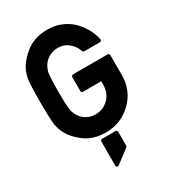

<svg xmlns="http://www.w3.org/2000/svg" viewBox="-221 -834 1052 1173"><g transform="rotate(-30 305.0 -247.5)"><path d="M265.6 219.2Q259.3 223.6 252.9 220.7Q246.6 217.8 246.6 209.5V39.6Q246.6 34.7 250 31.2Q253.4 27.8 258.8 27.8H354Q358.9 27.8 362.3 31.2Q365.7 34.7 365.7 39.6V137.7Q365.7 140.1 364 143.3Q362.3 146.5 360.8 147.5ZM301.8 -279.3Q296.4 -279.3 293 -282.7Q289.6 -286.1 289.6 -291.5V-390.1Q289.6 -395 293 -398.4Q296.4 -401.9 301.8 -401.9H545.9Q551.3 -401.9 554.7 -398.4Q558.1 -395 558.1 -390.1V-249.5Q558.1 -141.6 483.4 -67.9Q445.3 -31.2 400.1 -12.5Q355 6.3 300.8 6.3Q215.3 6.3 157.2 -35.2Q129.4 -54.7 108.4 -77.4Q87.4 -100.1 74.7 -123Q57.1 -155.3 49.8 -192.9Q46.9 -211.4 45.2 -251.5Q43.5 -291.5 43.5 -355Q43.5 -418.5 45.2 -458.5Q46.9 -498.5 49.8 -517.1Q57.1 -554.7 74.7 -586.9Q87.4 -609.4 108.4 -632.1Q129.4 -654.8 157.2 -675.3Q216.3 -717.3 300.8 -717.3Q351.6 -717.3 394 -700.7Q436.5 -684.1 470.2 -653.3Q501.5 -622.6 523.7 -584Q545.9 -545.4 554.2 -503.9Q555.2 -498 551.5 -493.9Q547.9 -489.7 542.5 -489.7H432.1Q428.7 -489.7 425.3 -491.9Q421.9 -494.1 420.9 -497.6Q409.2 -535.2 377 -561.5Q345.7 -588.9 300.8 -588.9Q284.2 -588.9 269.8 -585Q255.4 -581.1 242.9 -574.7Q230.5 -568.4 220.7 -560.3Q210.9 -552.2 203.6 -543.5Q194.3 -531.7 188 -517.8Q181.6 -503.9 177.7 -489.7V-490.2Q174.8 -475.1 173.1 -441.7Q171.4 -408.2 171.4 -355Q171.4 -301.8 173.1 -268.1Q174.8 -234.4 177.7 -219.7V-220.2Q185.1 -189.9 203.1 -167Q217.3 -148.4 241.9 -134.8Q266.6 -121.1 300.8 -121.1Q328.1 -121.1 350.8 -130.6Q373.5 -140.1 392.1 -158.7Q430.2 -196.8 430.2 -255.9V-279.3Z"/></g></svg>

Font: Alte DIN 1451 Mittelschrift
Style: Bold
Weight: 700
Designer: Peter Wiegel
Foundry: Peter Wiegel
Version: Version 1.003